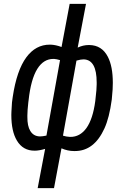

<svg xmlns="http://www.w3.org/2000/svg" viewBox="-20 -770 655 993"><path d="M126.5 -241.2Q121.6 -197.8 121.6 -173.3Q121.6 -168.9 121.6 -165Q121.1 -118.2 136.7 -92.8Q153.3 -65.4 185.5 -64.5Q186.5 -64.5 188 -64.5Q199.7 -64.5 220.2 -68.8L290.5 -459Q272.5 -464.4 259.8 -465.3Q257.8 -465.3 255.9 -465.3Q205.1 -465.3 172.9 -413.6Q139.6 -359.9 127.9 -251.5ZM480 -333.5Q480 -338.4 480 -343.8Q480 -460.4 413.6 -462.9Q412.6 -462.9 411.6 -462.9Q397.5 -462.9 375.5 -456.5L305.7 -68.4Q322.3 -63 341.3 -62Q342.3 -62 343.3 -62Q393.6 -61.5 426.8 -107.4Q460.4 -154.3 472.7 -247.1L478.5 -302.7ZM241.7 -539.1Q268.6 -538.1 298.3 -526.9L340.3 -750H424.8L381.8 -523.9Q410.2 -537.1 438.5 -537.1H442.4Q506.8 -536.1 537.6 -476.6Q563.5 -426.8 563.5 -341.3Q563.5 -325.2 562.5 -307.6L558.1 -255.4Q545.4 -160.6 520 -105.5Q466.8 11.2 367.7 11.2Q365.2 11.2 362.8 11.2Q330.1 11.2 297.9 -2.9L259.3 203.1H174.8L213.4 0Q182.1 9.3 159.7 9.3Q98.6 9.8 67.4 -43Q38.6 -90.8 38.6 -175.8Q38.6 -183.6 39.1 -191.9L42 -240.7L45.9 -269Q66.4 -406.2 116.2 -473.6Q164.6 -539.1 237.3 -539.1Q239.7 -539.1 241.7 -539.1Z"/></svg>

Font: MAUL Condensed Italic
Style: Condenced Regular Italic
Weight: 400
Italic angle: -12°
Designer: MAUL
Version: Version 1.0; 2020; ttfautohint (v1.8.3)